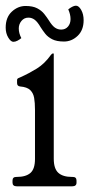

<svg xmlns="http://www.w3.org/2000/svg" viewBox="-31 -655 314 675"><path d="M225 -33Q238 -33 238 -20V-13Q238 0 223 0H28Q13 0 13 -13V-20Q13 -33 26 -33H28Q60 -33 76 -47Q92 -61 92 -96V-269Q92 -294 89 -311Q86 -328 75 -338.5Q64 -349 40 -351Q29 -352 29 -363V-373Q29 -378 33 -380Q37 -382 42 -384Q71 -397 98.5 -414Q126 -431 148 -462Q152 -467 155 -467H156Q158 -467 158 -466V-97Q158 -62 174 -47.5Q190 -33 222 -33ZM141 -583Q152 -565 162 -558Q172 -551 184 -551Q199 -551 208 -561.5Q217 -572 217 -588Q217 -596 215 -604.5Q213 -613 209 -622Q215 -627 222.5 -631Q230 -635 236 -635Q246 -635 254.5 -620Q263 -605 263 -584Q263 -549 242 -529Q221 -509 194 -509Q168 -509 152.5 -517Q137 -525 128 -536.5Q119 -548 112 -559Q101 -578 91 -585.5Q81 -593 69 -593Q54 -593 44.5 -581.5Q35 -570 35 -555Q35 -538 44 -521Q38 -516 30.5 -512Q23 -508 16 -508Q7 -508 -2 -523Q-11 -538 -11 -558Q-11 -594 10.5 -614Q32 -634 59 -634Q84 -634 99.5 -626Q115 -618 124.5 -606Q134 -594 141 -583Z"/></svg>

Font: Young Serif Light
Style: Regular
Weight: 300
Designer: Bastien Sozeau
Foundry: NBR — Bastien Sozeau
Version: Version 5.001